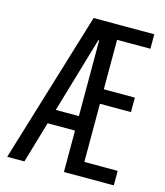

<svg xmlns="http://www.w3.org/2000/svg" viewBox="-110 -813 769 896"><g transform="rotate(15 275.0 -365.0)"><path d="M9 0 231 -730H524V-660H363V-421H513V-351H363V-70H524V0H283V-636H279L92 0ZM119 -200V-270H322V-200Z"/></g></svg>

Font: M PLUS Code Latin SemiExpanded
Style: Regular
Weight: 400
Width: 6
Designer: Coji Morishita
Foundry: UNDERFOREST DESIGN
Version: Version 1.002; ttfautohint (v1.8.3)